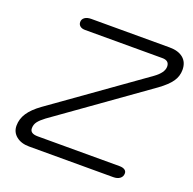

<svg xmlns="http://www.w3.org/2000/svg" viewBox="-124 -826 959 952"><g transform="rotate(20 355.5 -350.0)"><path d="M32 -76Q32 -112 52.5 -143Q73 -174 116 -205L588 -541Q634 -574 634 -606Q634 -638 597 -638H189Q172 -638 162.5 -646Q153 -654 153 -667Q153 -682 165.5 -691Q178 -700 200 -700H613Q659 -700 685 -678.5Q711 -657 711 -617Q711 -583 691.5 -555Q672 -527 628 -495L155 -158Q131 -140 119.5 -125Q108 -110 108 -90Q108 -62 149 -62H581Q598 -62 608 -55.5Q618 -49 618 -37Q618 -20 605 -10Q592 0 570 0H126Q84 0 58 -21Q32 -42 32 -76Z"/></g></svg>

Font: Kodchasan
Style: Italic
Weight: 400
Italic angle: -10°
Version: Version 1.000; ttfautohint (v1.6)